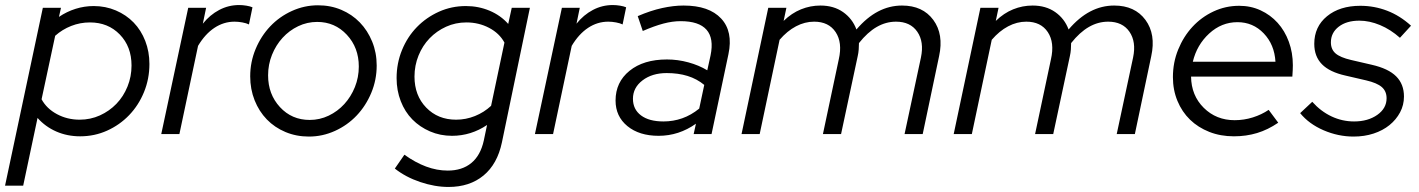

<svg xmlns="http://www.w3.org/2000/svg" viewBox="-54 -532 5631 762"><path d="M-34 205 116 -501H188L180 -465Q211 -486 246 -497Q281 -508 318 -508Q365 -508 406 -490.5Q447 -473 476.5 -442.5Q506 -412 522.5 -369.5Q539 -327 539 -278Q539 -219 517.5 -166.5Q496 -114 458.5 -75Q421 -36 371 -13.5Q321 9 264 9Q213 9 169.5 -10Q126 -29 95 -64L38 205ZM303 -443Q264 -443 228.5 -429Q193 -415 165 -390L111 -138Q131 -101 172 -79Q213 -57 262 -57Q305 -57 342.5 -74Q380 -91 408 -120Q436 -149 452 -188.5Q468 -228 468 -272Q468 -347 421.5 -395Q375 -443 303 -443Z M586 0 693 -501H764L751 -438Q779 -473 816 -492.5Q853 -512 895 -512Q909 -512 924 -509.5Q939 -507 948 -503L934 -435Q924 -440 908 -443Q892 -446 877 -446Q834 -446 797 -421.5Q760 -397 732 -350L658 0Z M939 -229Q939 -286 960.5 -337.5Q982 -389 1018.5 -427.5Q1055 -466 1104.5 -488.5Q1154 -511 1208 -511Q1258 -511 1300.5 -493Q1343 -475 1374 -443Q1405 -411 1423 -367Q1441 -323 1441 -272Q1441 -215 1419.5 -163.5Q1398 -112 1361.5 -73.5Q1325 -35 1275.5 -12.5Q1226 10 1172 10Q1122 10 1079 -8Q1036 -26 1005 -58Q974 -90 956.5 -134Q939 -178 939 -229ZM1175 -56Q1215 -56 1250.5 -73Q1286 -90 1312.5 -119Q1339 -148 1354.5 -186.5Q1370 -225 1370 -268Q1370 -343 1322.5 -394Q1275 -445 1205 -445Q1165 -445 1129.5 -428Q1094 -411 1067.5 -382Q1041 -353 1025.5 -314.5Q1010 -276 1010 -233Q1010 -158 1057 -107Q1104 -56 1175 -56Z M1740 7Q1693 7 1652.5 -10.5Q1612 -28 1582.5 -58Q1553 -88 1536.5 -130.5Q1520 -173 1520 -222Q1520 -281 1541.5 -333.5Q1563 -386 1600.5 -424.5Q1638 -463 1688 -485.5Q1738 -508 1795 -508Q1845 -508 1889 -489.5Q1933 -471 1963 -437L1977 -501H2049L1938 33Q1920 119 1865 164.5Q1810 210 1726 210Q1672 210 1614 190.5Q1556 171 1513 137L1551 82Q1594 113 1637 129Q1680 145 1723 145Q1780 145 1816.5 115Q1853 85 1866 26L1879 -36Q1848 -15 1813 -4Q1778 7 1740 7ZM1591 -228Q1591 -153 1637.5 -105Q1684 -57 1756 -57Q1795 -57 1831 -71.5Q1867 -86 1895 -112L1948 -363Q1928 -400 1887 -421.5Q1846 -443 1797 -443Q1754 -443 1716.5 -426Q1679 -409 1651 -380Q1623 -351 1607 -311.5Q1591 -272 1591 -228Z M2069 0 2176 -501H2247L2234 -438Q2262 -473 2299 -492.5Q2336 -512 2378 -512Q2392 -512 2407 -509.5Q2422 -507 2431 -503L2417 -435Q2407 -440 2391 -443Q2375 -446 2360 -446Q2317 -446 2280 -421.5Q2243 -397 2215 -350L2141 0Z M2560 7Q2483 7 2436 -31.5Q2389 -70 2389 -133Q2389 -206 2444.5 -251Q2500 -296 2593 -296Q2636 -296 2678 -284.5Q2720 -273 2753 -253L2766 -312Q2780 -380 2750 -414Q2720 -448 2647 -448Q2615 -448 2579 -438.5Q2543 -429 2497 -409L2477 -468Q2528 -490 2573.5 -500Q2619 -510 2659 -510Q2760 -510 2808 -458.5Q2856 -407 2837 -317L2770 0H2699L2708 -41Q2674 -17 2637 -5Q2600 7 2560 7ZM2458 -140Q2458 -98 2490 -74Q2522 -50 2579 -50Q2618 -50 2653.5 -62.5Q2689 -75 2721 -101L2741 -195Q2712 -219 2675 -230.5Q2638 -242 2592 -242Q2534 -242 2496 -213Q2458 -184 2458 -140Z M2889 0 2995 -501H3067L3056 -449Q3088 -480 3125 -495Q3162 -510 3202 -510Q3255 -510 3292 -484Q3329 -458 3345 -415Q3386 -463 3431 -486.5Q3476 -510 3526 -510Q3608 -510 3650 -453Q3692 -396 3673 -309L3608 0H3536L3601 -304Q3614 -366 3586.5 -406Q3559 -446 3502 -446Q3462 -446 3425.5 -425Q3389 -404 3355 -361Q3355 -349 3354 -335.5Q3353 -322 3350 -309L3284 0H3212L3275 -297Q3290 -363 3262.5 -404.5Q3235 -446 3177 -446Q3140 -446 3105 -427.5Q3070 -409 3040 -374L2961 0Z M3731 0 3837 -501H3909L3898 -449Q3930 -480 3967 -495Q4004 -510 4044 -510Q4097 -510 4134 -484Q4171 -458 4187 -415Q4228 -463 4273 -486.5Q4318 -510 4368 -510Q4450 -510 4492 -453Q4534 -396 4515 -309L4450 0H4378L4443 -304Q4456 -366 4428.5 -406Q4401 -446 4344 -446Q4304 -446 4267.5 -425Q4231 -404 4197 -361Q4197 -349 4196 -335.5Q4195 -322 4192 -309L4126 0H4054L4117 -297Q4132 -363 4104.5 -404.5Q4077 -446 4019 -446Q3982 -446 3947 -427.5Q3912 -409 3882 -374L3803 0Z M5019 -45Q4978 -17 4935 -4Q4892 9 4843 9Q4790 9 4745.5 -8.5Q4701 -26 4669 -57Q4637 -88 4619 -131.5Q4601 -175 4601 -226Q4601 -284 4622 -335.5Q4643 -387 4678.5 -425.5Q4714 -464 4762 -486.5Q4810 -509 4864 -509Q4910 -509 4949 -491Q4988 -473 5016.5 -441.5Q5045 -410 5061 -366.5Q5077 -323 5077 -273Q5077 -263 5076.5 -253.5Q5076 -244 5075 -228H4673Q4674 -153 4723.5 -104Q4773 -55 4846 -55Q4883 -55 4918 -66Q4953 -77 4981 -96ZM4857 -444Q4794 -444 4745 -399Q4696 -354 4680 -287H5008Q5004 -355 4961.5 -399.5Q4919 -444 4857 -444Z M5106 -83 5154 -128Q5188 -90 5230.5 -70Q5273 -50 5320 -50Q5375 -50 5412 -76Q5449 -102 5449 -142Q5449 -170 5430 -186.5Q5411 -203 5368 -213L5286 -232Q5223 -246 5192.5 -277Q5162 -308 5162 -358Q5162 -426 5212.5 -467.5Q5263 -509 5345 -509Q5400 -509 5451 -489.5Q5502 -470 5546 -430L5502 -382Q5465 -415 5423 -432.5Q5381 -450 5341 -450Q5290 -450 5259 -426Q5228 -402 5228 -364Q5228 -336 5246.5 -320Q5265 -304 5308 -294L5390 -275Q5456 -260 5487 -229Q5518 -198 5518 -149Q5518 -115 5502.5 -86Q5487 -57 5460.5 -35.5Q5434 -14 5397.5 -2Q5361 10 5318 10Q5257 10 5199 -15Q5141 -40 5106 -83Z"/></svg>

Font: Red Hat Display
Style: Italic
Weight: 400
Italic angle: -12°
Designer: Pentagram / MCKL
Foundry: Pentagram / MCKL
Version: Version 1.003; Red Hat Display Italic